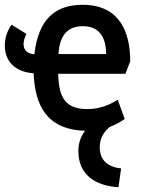

<svg xmlns="http://www.w3.org/2000/svg" viewBox="-20 -534 603 799"><path d="M422 -309H223C228 -378 254 -425 325 -425C402 -425 421 -367 422 -309ZM473 245 484 167C428 161 395 132 395 79C395 44 410 16 437 -6C458 -14 478 -24 499 -39L470 -119C431 -94 389 -80 343 -80C238 -80 225 -148 222 -227H502L522 -279C522 -397 480 -514 324 -514C213 -514 140 -458 123 -308C93 -311 78 -325 78 -352C78 -364 83 -378 90 -393L28 -431C9 -404 0 -374 0 -345C0 -277 45 -234 120 -229C125 -101 171 6 334 10C316 34 306 62 306 94C306 190 372 239 473 245Z"/></svg>

Font: Finlandica Medium
Style: Regular
Weight: 500
Designer: Niklas Ekholm, Juho Hiilivirta, Jaakko Suomalainen
Foundry: Helsinki Type Studio
Version: Version 2.000;Glyphs 3.2 (3202)